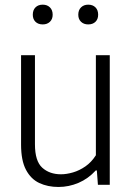

<svg xmlns="http://www.w3.org/2000/svg" viewBox="-20 -772 552 802"><path d="M224 9Q179.5 9 144.2 -7.5Q109 -24 88.5 -62.8Q68 -101.5 68 -168V-541.5H126V-169.5Q126 -99 156.5 -71.5Q187 -44 234.5 -44Q258 -44 284.8 -51.8Q311.5 -59.5 336.8 -77Q362 -94.5 380.5 -123.5V-541.5H438.5V0H389L384.5 -60H380Q348.5 -25.5 308 -8.2Q267.5 9 224 9ZM348.5 -670Q330 -670 318.5 -681Q307 -692 307 -710.5Q307 -730 318.5 -741.2Q330 -752.5 348.5 -752.5Q367.5 -752.5 378.8 -741.2Q390 -730 390 -710.5Q390 -692 378.8 -681Q367.5 -670 348.5 -670ZM158.5 -670Q139.5 -670 128.2 -681Q117 -692 117 -710.5Q117 -730 128.2 -741.2Q139.5 -752.5 158.5 -752.5Q177 -752.5 188.5 -741.2Q200 -730 200 -710.5Q200 -692 188.5 -681Q177 -670 158.5 -670Z"/></svg>

Font: Encode Sans SemiCondensed Light
Style: Regular
Weight: 300
Width: 4
Designer: Multiple Designers
Foundry: Impallari Type
Version: Version 3.002